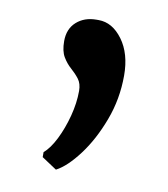

<svg xmlns="http://www.w3.org/2000/svg" viewBox="-55 -212 432 493"><g transform="rotate(10 161.0 34.5)"><path d="M164 -164Q200 -164 226.5 -128Q253 -92 253 -35Q253 26.5 232 82.2Q211 138 180.8 178.2Q150.5 218.5 123 233H122L83.5 207.5V194.5Q99.5 181 113.8 152.5Q128 124 137 89.8Q146 55.5 146 24Q146 5 137 -6.8Q128 -18.5 116 -29Q104 -39.5 95 -54.5Q86 -69.5 86 -95.5Q86 -127.5 106.5 -145.8Q127 -164 158.5 -164Z"/></g></svg>

Font: Merriweather Text Regular
Style: Bold
Weight: 700
Designer: Eben Sorkin
Foundry: Eben Sorkin
Version: Version 2.100; ttfautohint (v1.7.19-72a1) -l 8 -r 50 -G 200 